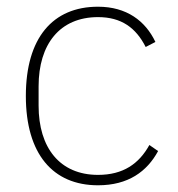

<svg xmlns="http://www.w3.org/2000/svg" viewBox="-20 -540 531 572"><path d="M272 12C362 12 418 -29 451 -90L425 -108C394 -52 347 -19 272 -19C158 -19 95 -100 95 -225V-283C95 -408 158 -489 272 -489C342 -489 385 -457 414 -400L443 -415C413 -478 357 -520 272 -520C137 -520 57 -427 57 -254C57 -82 137 12 272 12Z"/></svg>

Font: IBM Plex Thai ExtraLight
Style: Regular
Weight: 200
Designer: Mike Abbink, Paul van der Laan, Pieter van Rosmalen, Ben Mitchell, Mark Frömberg
Foundry: Bold Monday
Version: Version 1.0